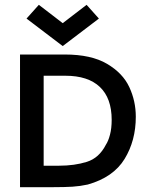

<svg xmlns="http://www.w3.org/2000/svg" viewBox="-20 -776 623 796"><path d="M63 0ZM63 0H200Q249 0 280.5 -2Q312 -4 344 -11Q450 -41 496.5 -117Q543 -193 543 -292Q543 -357 516 -415Q489 -473 423.5 -511.5Q358 -550 249 -550H63ZM443 -279Q443 -244 436 -217.5Q429 -191 419 -176Q391 -121 340 -105Q289 -89 225 -89H161V-462H251Q345 -462 394 -415.5Q443 -369 443 -279ZM90 -699 141 -756 240 -680 339 -756 390 -699 240 -585Z"/></svg>

Font: Cambay Devanagari
Style: Regular
Weight: 700
Designer: Pooja Saxena
Foundry: Pooja Saxena
Version: Version 1.095;PS 001.095;hotconv 1.0.70;makeotf.lib2.5.58329